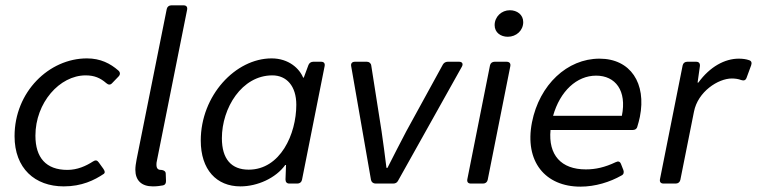

<svg xmlns="http://www.w3.org/2000/svg" viewBox="-20 -696 2870 728"><path d="M221.7 10.7C290 10.7 337.9 -12.7 374 -37.1C378.9 -41 377.9 -46.9 372.1 -55.7L354.5 -80.1C348.6 -88.9 341.8 -89.8 333 -84C305.7 -66.4 273.4 -51.8 235.4 -51.8C154.3 -51.8 114.3 -98.6 114.3 -181.6C114.3 -306.6 206.1 -410.2 304.7 -410.2C337.9 -410.2 360.4 -400.4 382.8 -380.9C390.6 -374 398.4 -373 405.3 -380.9L429.7 -406.2C436.5 -413.1 436.5 -421.9 428.7 -428.7C398.4 -455.1 361.3 -474.6 309.6 -474.6C166 -474.6 35.2 -347.7 35.2 -179.7C35.2 -57.6 112.3 10.7 221.7 10.7Z M559.6 10.7C575.2 10.7 587.9 8.8 598.6 6.8C606.4 4.9 609.4 -1 609.4 -9.8L608.4 -38.1C608.4 -49.8 593.8 -51.8 590.8 -51.8C590.8 -51.8 589.8 -51.8 589.8 -51.8C579.1 -51.8 573.2 -57.6 573.2 -71.3C573.2 -75.2 573.2 -81.1 575.2 -87.9L689.5 -659.2C691.4 -669.9 686.5 -675.8 675.8 -675.8H629.9C621.1 -675.8 614.3 -670.9 612.3 -662.1L498 -91.8C495.1 -76.2 493.2 -63.5 493.2 -52.7C493.2 -11.7 516.6 10.7 559.6 10.7Z M891.6 10.7C956.1 10.7 1025.4 -20.5 1061.5 -70.3H1064.5L1062.5 -15.6C1062.5 -5.9 1067.4 0 1077.1 0H1107.4C1116.2 0 1123 -4.9 1125 -13.7L1210.9 -445.3C1212.9 -456.1 1208 -461.9 1197.3 -461.9H1168C1159.2 -461.9 1152.3 -457 1149.4 -449.2L1132.8 -404.3L1129.9 -400.4C1116.2 -435.5 1075.2 -474.6 1009.8 -474.6C873 -474.6 741.2 -334 741.2 -163.1C741.2 -52.7 800.8 10.7 891.6 10.7ZM922.9 -52.7C857.4 -52.7 821.3 -92.8 821.3 -171.9C821.3 -286.1 896.5 -410.2 1012.7 -410.2C1066.4 -410.2 1103.5 -370.1 1103.5 -298.8C1103.5 -187.5 1043 -52.7 922.9 -52.7Z M1404.3 0H1470.7C1478.5 0 1485.4 -2.9 1489.3 -10.7L1731.4 -443.4C1737.3 -454.1 1732.4 -461.9 1720.7 -461.9H1677.7C1669.9 -461.9 1663.1 -458 1659.2 -451.2L1520.5 -198.2C1496.1 -151.4 1472.7 -106.4 1449.2 -59.6H1445.3C1439.5 -106.4 1433.6 -152.3 1426.8 -198.2L1387.7 -447.3C1386.7 -456.1 1379.9 -461.9 1371.1 -461.9H1326.2C1315.4 -461.9 1309.6 -456.1 1311.5 -445.3L1386.7 -13.7C1388.7 -4.9 1395.5 0 1404.3 0Z M1905.3 -556.6C1937.5 -556.6 1963.9 -580.1 1963.9 -612.3C1963.9 -640.6 1940.4 -657.2 1913.1 -657.2C1881.8 -657.2 1855.5 -632.8 1855.5 -600.6C1855.5 -572.3 1878.9 -556.6 1905.3 -556.6ZM1765.6 0H1811.5C1820.3 0 1827.1 -4.9 1829.1 -13.7L1915 -445.3C1917 -456.1 1911.1 -461.9 1900.4 -461.9H1855.5C1846.7 -461.9 1839.8 -457 1837.9 -448.2L1752 -16.6C1750 -5.9 1754.9 0 1765.6 0Z M2252.9 -473.6C2130.9 -473.6 2025.4 -375 1997.1 -232.4C1967.8 -83 2047.9 11.7 2180.7 11.7C2237.3 11.7 2293 -5.9 2335.9 -30.3C2344.7 -34.2 2346.7 -42 2343.8 -50.8L2335 -73.2C2331.1 -84 2324.2 -85.9 2314.5 -81.1C2273.4 -61.5 2238.3 -53.7 2201.2 -53.7C2107.4 -53.7 2058.6 -108.4 2067.4 -203.1H2378.9C2387.7 -203.1 2394.5 -207 2396.5 -215.8C2400.4 -227.5 2403.3 -240.2 2406.2 -252.9C2431.6 -379.9 2371.1 -473.6 2252.9 -473.6ZM2337.9 -256.8H2077.1C2103.5 -350.6 2167 -409.2 2240.2 -409.2C2313.5 -409.2 2357.4 -352.5 2337.9 -256.8Z M2781.2 -473.6C2728.5 -473.6 2671.9 -443.4 2627.9 -382.8H2625L2633.8 -445.3C2634.8 -456.1 2629.9 -461.9 2619.1 -461.9H2585.9C2577.1 -461.9 2570.3 -457 2568.4 -448.2L2482.4 -16.6C2480.5 -5.9 2485.4 0 2496.1 0H2542C2550.8 0 2557.6 -4.9 2559.6 -13.7L2611.3 -272.5C2626 -348.6 2703.1 -398.4 2754.9 -398.4C2767.6 -398.4 2780.3 -396.5 2790 -392.6C2799.8 -389.6 2806.6 -390.6 2810.5 -400.4L2828.1 -448.2C2831.1 -457 2830.1 -464.8 2820.3 -467.8C2809.6 -471.7 2795.9 -473.6 2781.2 -473.6Z"/></svg>

Font: Ed Sans Neue
Style: Italic
Weight: 400
Italic angle: -11°
Designer: Stephen Hutchings
Version: Version 1.004;PS 001.004;hotconv 1.0.88;makeotf.lib2.5.64775